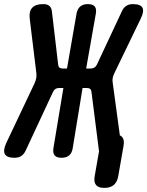

<svg xmlns="http://www.w3.org/2000/svg" viewBox="-80 -760 718 937"><path d="M45.7 -26Q37.3 -7.8 24.1 1.1Q10.8 10 -8.7 10Q-46.7 10 -56.3 -8Q-65.9 -26 -49.5 -62L89.4 -355.1Q94.4 -366.5 96.6 -377.6Q98.8 -388.7 97.8 -400.1L65.1 -668.4Q60.8 -704.7 77.3 -722.3Q93.8 -740 131.1 -740Q150.6 -740 161 -731.1Q171.4 -722.2 173.4 -703.7L203.9 -444Q204.9 -434.7 210.2 -430.2Q215.5 -425.7 225.2 -425.7H247L293.4 -692.9Q297.8 -716.8 311.7 -728.4Q325.7 -740 348.6 -740Q372.5 -740 382.3 -728.4Q392 -716.8 387.6 -692.9L340.5 -425.7H362.9Q372.9 -425.7 380.4 -430.2Q387.9 -434.7 392.9 -444.7L514.5 -704.4Q522.2 -722.2 535.9 -731.1Q549.7 -740 567.5 -740Q605.1 -740 614.9 -722.7Q624.6 -705.4 607.2 -669.8L477.7 -401.9Q472 -390.5 470 -379.4Q468 -368.3 470 -356.9L510.1 -61.3Q514.4 -26 498.9 -8Q483.4 10 445.1 10Q426.3 10 416 1.6Q405.8 -6.8 402.8 -25.3L366.3 -312.1Q365.3 -321.4 360 -325.9Q354.7 -330.4 344.7 -330.4H322.9L274.9 -37.1Q271.2 -13.2 257.6 -1.6Q244 10 220.1 10Q196.9 10 186.9 -1.6Q177 -13.2 180.7 -37.1L229.4 -330.4H207Q197.3 -330.4 190.5 -325.9Q183.7 -321.4 178.7 -311.4ZM429.1 157Q400 157 388.5 142.8Q377 128.6 382.1 99.5L407.8 -47.5Q413.2 -76.6 429.9 -90.8Q446.7 -105 475.8 -105Q504.9 -105 516.6 -90.8Q528.2 -76.6 522.8 -47.5L497.1 99.5Q492 128.6 475.1 142.8Q458.2 157 429.1 157Z"/></svg>

Font: Maple Mono
Style: Italic
Weight: 400
Italic angle: -10°
Monospace: yes
Designer: subframe7536
Version: Version 7.300